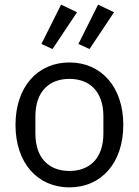

<svg xmlns="http://www.w3.org/2000/svg" viewBox="-20 -798 600 830"><path d="M313 -745 244 -778 159 -608 207 -586ZM473 -745 404 -778 319 -608 367 -586ZM280 12C418 12 513 -94 513 -258C513 -422 418 -528 280 -528C142 -528 47 -422 47 -258C47 -94 142 12 280 12ZM280 -59C194 -59 133 -112 133 -221V-295C133 -404 194 -457 280 -457C366 -457 427 -404 427 -295V-221C427 -112 366 -59 280 -59Z"/></svg>

Font: LVC Sans
Style: Regular
Weight: 400
Designer: Mike Abbink, Paul van der Laan, Pieter van Rosmalen
Foundry: Bold Monday
Version: Version 3.0